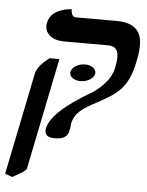

<svg xmlns="http://www.w3.org/2000/svg" viewBox="-61 -601 665 867"><g transform="rotate(5 272.0 -168.0)"><path d="M271 -42C282 -95 320 -116 378 -147C464 -194 515 -222 540 -344C545 -368 550 -395 550 -421C550 -474 528 -522 435 -522H250C237 -522 229 -534 229 -557C229 -557 136 -555 123 -487C122 -482 121 -478 121 -474C121 -437 153 -409 207 -409H407C444 -409 453 -386 453 -359C453 -343 450 -326 447 -310C432 -239 358 -193 345 -186C302 -160 175 -85 160 -12C159 -8 159 -4 159 0C159 20 174 30 203 30C240 30 261 18 266 -7C267 -15 269 -23 270 -30C270 -35 271 -39 271 -42ZM27 221C64 201 88 187 90 178L193 -328H149C116 -304 93 -278 88 -252L-6 209ZM248 -276C247 -274 247 -272 247 -271C247 -252 268 -237 296 -237C327 -237 356 -255 360 -276V-281C360 -299 339 -314 311 -314C280 -314 252 -296 248 -276Z"/></g></svg>

Font: Libertinus Serif
Style: Bold Italic
Weight: 700
Italic angle: -12°
Designer: Philipp H. Poll, Khaled Hosny
Foundry: Caleb Maclennan
Version: Version 7.050;RELEASE